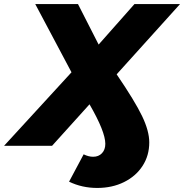

<svg xmlns="http://www.w3.org/2000/svg" viewBox="-68 -720 909 948"><path d="M508 -353Q598 -221 633.5 -147Q669 -73 669 -17Q669 48 636 99Q603 150 544.5 179Q486 208 412 208Q337 208 273 177L345 42Q369 54 392 54Q419 54 435.5 36.5Q452 19 452 -10Q452 -70 374 -205L189 0H-48L285 -363L106 -700H317L419 -500L596 -700H821Z"/></svg>

Font: Montserrat Alternates ExtraBold
Style: Italic
Weight: 800
Italic angle: -11.3°
Designer: Julieta Ulanovsky
Foundry: Julieta Ulanovsky
Version: Version 7.200